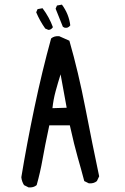

<svg xmlns="http://www.w3.org/2000/svg" viewBox="-20 -811 540 831"><path d="M103.5 0 84 -9.8Q74.2 -25.4 72.3 -43.9Q95.7 -186.5 128.9 -344.7Q162.1 -502.9 201.2 -644.5Q214.8 -656.2 236.3 -654.3Q258.8 -644.5 280.3 -634.8Q319.3 -499 349.6 -342.8Q379.9 -186.5 409.2 -47.9L399.4 -27.3Q385.7 -15.6 364.3 -17.6L344.7 -27.3Q331.1 -79.1 316.4 -129.9Q301.8 -180.7 282.2 -268.6H193.4Q173.8 -176.8 164.1 -121.1Q154.3 -65.4 138.7 -9.8Q125 2 103.5 0ZM268.6 -344.7 242.2 -489.3Q230.5 -452.1 220.7 -416Q210.9 -379.9 207 -342.8ZM189.5 -681.6 175.8 -687.5Q152.3 -720.7 136.7 -757.8L142.6 -771.5L164.1 -775.4Q193.4 -736.3 209 -693.4Q201.2 -681.6 189.5 -681.6ZM258.8 -691.4 252 -695.3 220.7 -773.4 226.6 -787.1 248 -791Q278.3 -750 284.2 -701.2Q274.4 -687.5 258.8 -691.4Z"/></svg>

Font: JasonHandwriting1
Style: Regular
Weight: 400
Version: Version 1.48.20